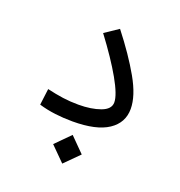

<svg xmlns="http://www.w3.org/2000/svg" viewBox="-124 -580 833 887"><g transform="rotate(20 293.0 -137.0)"><path d="M255.9 2Q211.9 2 170.2 -3.2Q128.4 -8.3 89.4 -20L99.6 -100.1Q141.6 -90.3 178.2 -85.2Q214.8 -80.1 254.9 -80.1Q317.9 -80.1 362.8 -96.4Q407.7 -112.8 407.7 -146.5Q407.7 -182.6 365.5 -257.3Q323.2 -332 249.5 -430.2L316.4 -475.1Q393.6 -376.5 441.4 -292Q489.3 -207.5 489.3 -144Q489.3 -75.7 430.9 -36.9Q372.6 2 255.9 2ZM278.3 201.2 208 130.9 278.3 60.1 348.6 130.9Z"/></g></svg>

Font: CaskaydiaMono NF SemiLight
Style: Regular
Weight: 350
Designer: Aaron Bell
Foundry: Saja Typeworks
Version: Version 2111.001; ttfautohint (v1.8.4);Nerd Fonts 3.1.1